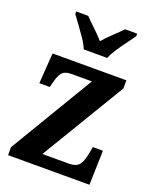

<svg xmlns="http://www.w3.org/2000/svg" viewBox="-143 -848 747 929"><g transform="rotate(20 231.0 -383.0)"><path d="M14 0V-41L273 -474H167Q135 -474 121 -458.5Q107 -443 97 -403L91 -379H37L48 -536H428V-494L168 -62H305Q341 -62 356.5 -80.5Q372 -99 380 -144L386 -177H438L433 0ZM183 -606Q174 -629 156 -655.5Q138 -682 119 -708Q100 -734 86 -753V-766H148Q166 -747 194.5 -720Q223 -693 243 -670Q262 -693 291 -720Q320 -747 338 -766H400V-753Q387 -734 367.5 -708Q348 -682 330.5 -655.5Q313 -629 304 -606Z"/></g></svg>

Font: Noto Serif Hebrew Condensed
Style: Bold
Weight: 700
Width: 3
Designer: Monotype Design Team
Foundry: Monotype Imaging Inc.
Version: Version 2.004; ttfautohint (v1.8.4.7-5d5b)